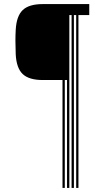

<svg xmlns="http://www.w3.org/2000/svg" viewBox="-20 -820 513 940"><path d="M57 -553.8Q55.5 -592.2 55.5 -620.4Q55.5 -648.5 57 -674.2Q60.8 -741.8 91.5 -770.9Q122.2 -800 189.5 -800H417V-746.2H364V100H353V-746.2H341.8V100H330.5V-746.2H319.5V100H308.2V-428.2H297.2V100H286V-428.2H189.5Q122 -428.2 91.2 -457.4Q60.5 -486.5 57 -553.8Z"/></svg>

Font: Big Shoulders Inline Text Light
Style: Regular
Weight: 300
Designer: Patric King
Foundry: XO Type Co
Version: Version 1.000